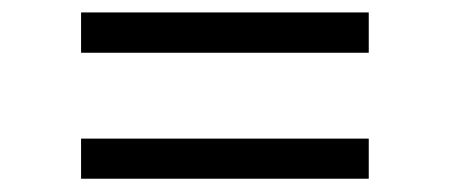

<svg xmlns="http://www.w3.org/2000/svg" viewBox="-20 -433 704 301"><path d="M107.1 -413.5H558.1V-350.3H107.1ZM107.1 -215.7H558.1V-152.8H107.1Z"/></svg>

Font: DavidDev Light
Style: Regular
Weight: 300
Designer: David.dev
Foundry: David.dev
Version: Version 1.001;FEAKit 1.0